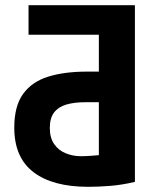

<svg xmlns="http://www.w3.org/2000/svg" viewBox="-20 -713 600 740"><path d="M320 7Q183 7 109 -49.5Q35 -106 35 -221Q35 -304 69 -351Q103 -398 165.5 -417.5Q228 -437 315 -437H361V-579H90V-693H500V-12Q449 0 404 3.5Q359 7 320 7ZM292 -111Q309 -111 330.5 -112.5Q352 -114 361 -115V-319H308Q266 -319 235.5 -310Q205 -301 188.5 -279.5Q172 -258 172 -220Q172 -182 188.5 -158Q205 -134 232.5 -122.5Q260 -111 292 -111Z"/></svg>

Font: Ubuntu Sans Mono
Style: Regular
Weight: 400
Monospace: yes
Designer: Dalton Maag Ltd
Foundry: Dalton Maag Ltd
Version: Version 1.006